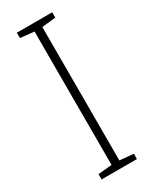

<svg xmlns="http://www.w3.org/2000/svg" viewBox="-188 -761 647 809"><g transform="rotate(-30 136.0 -357.0)"><path d="M222 0H50V-26L117 -32V-681L50 -688V-714H222V-688L155 -681V-32L222 -26Z"/></g></svg>

Font: Noto Sans Sinhala UI SemiCondensed ExtraLight
Style: Regular
Weight: 200
Width: 4
Designer: Jelle Bosma - Monotype Design Team
Foundry: Monotype Imaging Inc.
Version: Version 2.006; ttfautohint (v1.8.4.7-5d5b)